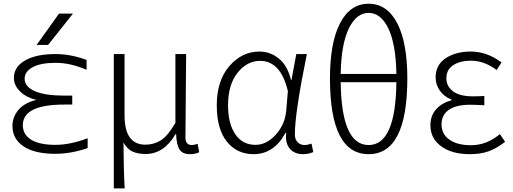

<svg xmlns="http://www.w3.org/2000/svg" viewBox="-20 -828 2796 1047"><path d="M301.8 -753.9H377.9L242.2 -583H179.7ZM104.5 -145.5Q104.5 -94.7 149.4 -66.4Q194.3 -38.1 282.2 -38.1Q363.3 -38.1 458 -74.2V-20.5Q367.2 10.7 281.2 10.7Q168.9 10.7 108.4 -29.8Q47.9 -70.3 47.9 -141.6Q47.9 -190.4 82 -230.5Q114.3 -267.6 177.7 -283.2Q123 -296.9 91.8 -327.1Q55.7 -361.3 55.7 -403.3Q55.7 -462.9 116.2 -498Q176.8 -533.2 281.2 -533.2Q367.2 -533.2 452.1 -501V-447.3Q364.3 -485.4 284.2 -485.4Q201.2 -485.4 157.7 -461.4Q114.3 -437.5 114.3 -398.4Q114.3 -355.5 169.4 -331.1Q224.6 -306.6 331.1 -306.6H374V-257.8H331.1Q104.5 -257.8 104.5 -145.5Z M600.6 199.2V-533.2H659.2V-199.2Q659.2 -39.1 772.5 -39.1Q819.3 -39.1 857.4 -63Q895.5 -86.9 936.5 -158.2V-533.2H995.1Q995.1 -478.5 993.2 -320.3Q991.2 -162.1 991.2 -78.1Q991.2 -37.1 1026.4 -37.1Q1038.1 -37.1 1057.6 -43.9L1066.4 2Q1044.9 12.7 1015.6 12.7Q975.6 12.7 959 -12.7Q942.4 -38.1 940.4 -96.7H937.5Q874 11.7 774.4 11.7Q731.4 11.7 702.6 -1.5Q673.8 -14.6 653.3 -50.8Q654.3 118.2 660.2 199.2Z M1363.3 12.7Q1271.5 12.7 1216.8 -56.2Q1162.1 -125 1162.1 -253.9Q1162.1 -387.7 1230.5 -467.3Q1298.8 -546.9 1395.5 -546.9Q1453.1 -546.9 1500.5 -508.8Q1547.9 -470.7 1567.4 -390.6H1569.3L1595.7 -533.2H1653.3Q1587.9 -211.9 1587.9 -94.7Q1587.9 -68.4 1603 -52.7Q1618.2 -37.1 1640.6 -37.1Q1657.2 -37.1 1678.7 -44.9L1688.5 1Q1663.1 12.7 1631.8 12.7Q1585.9 12.7 1560.1 -17.6Q1534.2 -47.9 1541 -103.5H1537.1Q1473.6 12.7 1363.3 12.7ZM1373 -38.1Q1433.6 -38.1 1483.9 -93.8Q1534.2 -149.4 1541 -225.6L1549.8 -331.1Q1510.7 -496.1 1398.4 -496.1Q1327.1 -496.1 1275.4 -431.2Q1223.6 -366.2 1223.6 -253.9Q1223.6 -153.3 1263.2 -95.7Q1302.7 -38.1 1373 -38.1Z M2141.6 -379.9H1837.9Q1841.8 -37.1 1990.2 -37.1Q2137.7 -37.1 2141.6 -379.9ZM1837.9 -424.8H2141.6Q2138.7 -587.9 2097.7 -672.9Q2056.6 -757.8 1990.2 -757.8Q1923.8 -757.8 1882.3 -672.9Q1840.8 -587.9 1837.9 -424.8ZM2201.2 -400.4Q2201.2 12.7 1990.2 12.7Q1779.3 12.7 1779.3 -400.4Q1779.3 -595.7 1834.5 -701.7Q1889.6 -807.6 1990.2 -807.6Q2090.8 -807.6 2146 -701.7Q2201.2 -595.7 2201.2 -400.4Z M2541 12.7Q2444.3 12.7 2385.7 -30.3Q2327.1 -73.2 2327.1 -144.5Q2327.1 -199.2 2359.9 -233.9Q2392.6 -268.6 2441.4 -280.3V-285.2Q2400.4 -301.8 2377.9 -334.5Q2355.5 -367.2 2355.5 -407.2Q2355.5 -473.6 2410.2 -510.3Q2464.8 -546.9 2546.9 -546.9Q2635.7 -546.9 2714.8 -487.3L2688.5 -446.3Q2620.1 -497.1 2547.9 -497.1Q2489.3 -497.1 2451.7 -472.7Q2414.1 -448.2 2414.1 -401.4Q2414.1 -357.4 2450.2 -330.1Q2486.3 -302.7 2558.6 -302.7Q2593.8 -302.7 2621.1 -304.7V-253.9Q2574.2 -256.8 2543 -256.8Q2467.8 -256.8 2427.7 -229Q2387.7 -201.2 2387.7 -149.4Q2387.7 -96.7 2430.7 -66.4Q2473.6 -36.1 2548.8 -36.1Q2633.8 -36.1 2706.1 -96.7L2734.4 -54.7Q2686.5 -17.6 2643.1 -2.4Q2599.6 12.7 2541 12.7Z"/></svg>

Font: Gen Shin Gothic Light
Style: Regular
Weight: 200
Designer: [Source Han Sans]
Ryoko NISHIZUKA  (kana & ideographs); Paul D. Hunt (Latin, Greek & Cyrillic); Wenlong ZHANG  (bopomofo
Version: Version 1.002.20150607